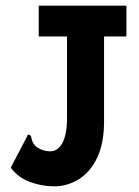

<svg xmlns="http://www.w3.org/2000/svg" viewBox="-20 -643 490 679"><path d="M172 16Q128 16 86 0.5Q44 -15 18 -50L75 -159L79 -168L89 -163Q91 -155 93.5 -146Q96 -137 107 -125Q130 -108 158 -108Q185 -108 201 -138Q217 -168 217 -226V-514H117V-623H427V-514H348V-214Q348 -136 323.5 -85Q299 -34 258.5 -9Q218 16 172 16Z"/></svg>

Font: Inconsolata SemiCondensed Black
Style: Regular
Weight: 900
Width: 4
Monospace: yes
Designer: Raph Levien, Cyreal, Brenton Simpson
Foundry: Raph Levien, Cyreal, Google
Version: Version 3.001; ttfautohint (v1.8.2.53-6de2)